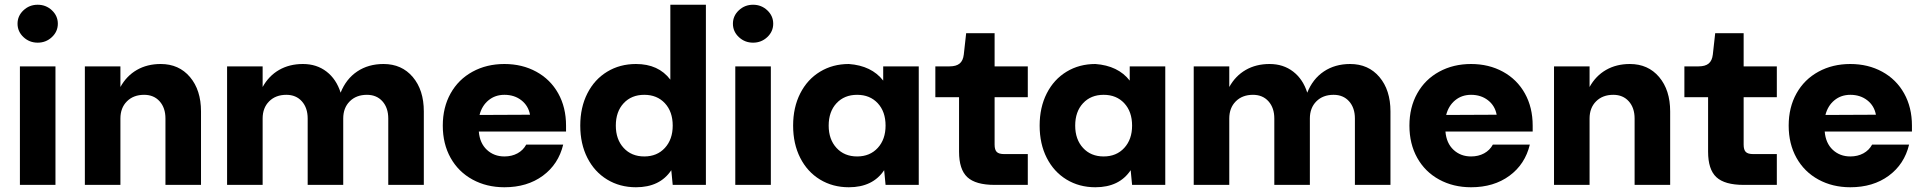

<svg xmlns="http://www.w3.org/2000/svg" viewBox="-20 -780 8116 810"><path d="M214 -500V0H64V-500ZM224 -680Q224 -647 199 -623.5Q174 -600 139 -600Q104 -600 79 -623.5Q54 -647 54 -680Q54 -713 79 -736.5Q104 -760 139 -760Q174 -760 199 -736.5Q224 -713 224 -680Z M338 -500H488V-413Q514 -460 557.5 -485Q601 -510 658 -510Q735 -510 781.5 -455Q828 -400 828 -310V0H678V-280Q678 -325 653.5 -352.5Q629 -380 588 -380Q543 -380 515.5 -352.5Q488 -325 488 -280V0H338Z M938 -500H1088V-413Q1114 -460 1157.5 -485Q1201 -510 1258 -510Q1316 -510 1357.5 -478Q1399 -446 1417 -389Q1440 -447 1487 -478.5Q1534 -510 1598 -510Q1675 -510 1721.5 -455Q1768 -400 1768 -310V0H1618V-280Q1618 -325 1593.5 -352.5Q1569 -380 1528 -380Q1483 -380 1455.5 -352.5Q1428 -325 1428 -280V0H1278V-280Q1278 -325 1253.5 -352.5Q1229 -380 1188 -380Q1143 -380 1115.5 -352.5Q1088 -325 1088 -280V0H938Z M2108 -510Q2183 -510 2242.5 -477.5Q2302 -445 2335 -386Q2368 -327 2368 -250V-225H2000Q2004 -176 2034 -148Q2064 -120 2108 -120Q2139 -120 2163 -133Q2187 -146 2200 -170H2356Q2336 -87 2270 -38.5Q2204 10 2108 10Q2033 10 1973.5 -22.5Q1914 -55 1881 -114Q1848 -173 1848 -250Q1848 -327 1881 -386Q1914 -445 1973.5 -477.5Q2033 -510 2108 -510ZM2216 -296Q2209 -334 2179.5 -357Q2150 -380 2108 -380Q2069 -380 2041 -357Q2013 -334 2003 -295Z M2812 -62Q2764 10 2663 10Q2595 10 2541.5 -22.5Q2488 -55 2458 -114Q2428 -173 2428 -250Q2428 -327 2458 -386Q2488 -445 2541.5 -477.5Q2595 -510 2663 -510Q2758 -510 2808 -444V-760H2958V0H2818ZM2818 -250Q2818 -309 2785 -344.5Q2752 -380 2698 -380Q2644 -380 2611 -344.5Q2578 -309 2578 -250Q2578 -192 2611 -156Q2644 -120 2698 -120Q2752 -120 2785 -156Q2818 -192 2818 -250Z M3232 -500V0H3082V-500ZM3242 -680Q3242 -647 3217 -623.5Q3192 -600 3157 -600Q3122 -600 3097 -623.5Q3072 -647 3072 -680Q3072 -713 3097 -736.5Q3122 -760 3157 -760Q3192 -760 3217 -736.5Q3242 -713 3242 -680Z M3710 -62Q3662 10 3561 10Q3493 10 3439.5 -22.5Q3386 -55 3356 -114Q3326 -173 3326 -250Q3326 -327 3356 -386Q3386 -445 3439.5 -477.5Q3493 -510 3561 -510Q3657 -503 3706 -440V-500H3856V0H3716ZM3716 -250Q3716 -309 3683 -344.5Q3650 -380 3596 -380Q3542 -380 3509 -344.5Q3476 -309 3476 -250Q3476 -192 3509 -156Q3542 -120 3596 -120Q3650 -120 3683 -156Q3716 -192 3716 -250Z M4026 -140V-370H3926V-500H3986Q4014 -500 4028.5 -512Q4043 -524 4046 -550L4056 -640H4176V-500H4316V-370H4176V-170Q4176 -148 4185 -139Q4194 -130 4216 -130H4316V0H4176Q4096 0 4061 -32.5Q4026 -65 4026 -140Z M4750 -62Q4702 10 4601 10Q4533 10 4479.5 -22.5Q4426 -55 4396 -114Q4366 -173 4366 -250Q4366 -327 4396 -386Q4426 -445 4479.5 -477.5Q4533 -510 4601 -510Q4697 -503 4746 -440V-500H4896V0H4756ZM4756 -250Q4756 -309 4723 -344.5Q4690 -380 4636 -380Q4582 -380 4549 -344.5Q4516 -309 4516 -250Q4516 -192 4549 -156Q4582 -120 4636 -120Q4690 -120 4723 -156Q4756 -192 4756 -250Z M5016 -500H5166V-413Q5192 -460 5235.5 -485Q5279 -510 5336 -510Q5394 -510 5435.5 -478Q5477 -446 5495 -389Q5518 -447 5565 -478.5Q5612 -510 5676 -510Q5753 -510 5799.5 -455Q5846 -400 5846 -310V0H5696V-280Q5696 -325 5671.5 -352.5Q5647 -380 5606 -380Q5561 -380 5533.5 -352.5Q5506 -325 5506 -280V0H5356V-280Q5356 -325 5331.5 -352.5Q5307 -380 5266 -380Q5221 -380 5193.5 -352.5Q5166 -325 5166 -280V0H5016Z M6186 -510Q6261 -510 6320.5 -477.5Q6380 -445 6413 -386Q6446 -327 6446 -250V-225H6078Q6082 -176 6112 -148Q6142 -120 6186 -120Q6217 -120 6241 -133Q6265 -146 6278 -170H6434Q6414 -87 6348 -38.5Q6282 10 6186 10Q6111 10 6051.5 -22.5Q5992 -55 5959 -114Q5926 -173 5926 -250Q5926 -327 5959 -386Q5992 -445 6051.5 -477.5Q6111 -510 6186 -510ZM6294 -296Q6287 -334 6257.5 -357Q6228 -380 6186 -380Q6147 -380 6119 -357Q6091 -334 6081 -295Z M6536 -500H6686V-413Q6712 -460 6755.5 -485Q6799 -510 6856 -510Q6933 -510 6979.5 -455Q7026 -400 7026 -310V0H6876V-280Q6876 -325 6851.5 -352.5Q6827 -380 6786 -380Q6741 -380 6713.5 -352.5Q6686 -325 6686 -280V0H6536Z M7186 -140V-370H7086V-500H7146Q7174 -500 7188.5 -512Q7203 -524 7206 -550L7216 -640H7336V-500H7476V-370H7336V-170Q7336 -148 7345 -139Q7354 -130 7376 -130H7476V0H7336Q7256 0 7221 -32.5Q7186 -65 7186 -140Z M7786 -510Q7861 -510 7920.5 -477.5Q7980 -445 8013 -386Q8046 -327 8046 -250V-225H7678Q7682 -176 7712 -148Q7742 -120 7786 -120Q7817 -120 7841 -133Q7865 -146 7878 -170H8034Q8014 -87 7948 -38.5Q7882 10 7786 10Q7711 10 7651.5 -22.5Q7592 -55 7559 -114Q7526 -173 7526 -250Q7526 -327 7559 -386Q7592 -445 7651.5 -477.5Q7711 -510 7786 -510ZM7894 -296Q7887 -334 7857.5 -357Q7828 -380 7786 -380Q7747 -380 7719 -357Q7691 -334 7681 -295Z"/></svg>

Font: Goli Bold
Style: Regular
Weight: 700
Designer: jaikishan Patel
Foundry: MagicType
Version: Version 1.000